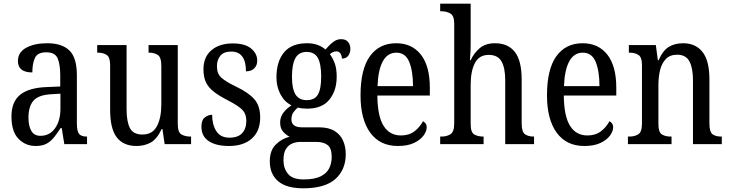

<svg xmlns="http://www.w3.org/2000/svg" viewBox="-20 -780 3950 1039"><path d="M173 10Q118 10 80 -29Q42 -68 42 -150Q42 -230 90 -268Q138 -306 236 -309L306 -312V-373Q306 -429 292.5 -463Q279 -497 230 -497Q183 -497 169 -466.5Q155 -436 155 -388Q77 -388 77 -450Q77 -497 121.5 -521.5Q166 -546 236 -546Q315 -546 355.5 -507Q396 -468 396 -372V-113Q396 -71 407.5 -56Q419 -41 448 -41H451V0H328L314 -87H308Q290 -59 272.5 -37Q255 -15 232 -2.5Q209 10 173 10ZM199 -45Q249 -45 278 -86Q307 -127 307 -191V-273L256 -270Q187 -266 160.5 -234.5Q134 -203 134 -144Q134 -98 149.5 -71.5Q165 -45 199 -45Z M719 10Q648 10 612 -36.5Q576 -83 576 -186V-427Q576 -471 557 -483Q538 -495 510 -495H506V-536H665V-189Q665 -122 683 -87Q701 -52 751 -52Q805 -52 829 -97Q853 -142 853 -215V-422Q853 -470 834 -482.5Q815 -495 787 -495H784V-536H942V-109Q942 -64 962 -52.5Q982 -41 1010 -41H1014V0H871L859 -82H855Q830 -28 796 -9Q762 10 719 10Z M1219 10Q1150 10 1110 -16Q1070 -42 1070 -95Q1070 -131 1089 -145Q1108 -159 1128 -159Q1128 -106 1150.5 -70.5Q1173 -35 1222 -35Q1268 -35 1290.5 -59.5Q1313 -84 1313 -126Q1313 -163 1292 -185Q1271 -207 1215 -236Q1168 -260 1138.5 -282.5Q1109 -305 1095 -333.5Q1081 -362 1081 -405Q1081 -472 1124.5 -508.5Q1168 -545 1239 -545Q1306 -545 1339 -517.5Q1372 -490 1372 -452Q1372 -426 1356 -410Q1340 -394 1311 -394Q1311 -501 1231 -501Q1192 -501 1173 -479Q1154 -457 1154 -422Q1154 -381 1178 -359.5Q1202 -338 1258 -311Q1325 -279 1356.5 -243Q1388 -207 1388 -144Q1388 -71 1343 -30.5Q1298 10 1219 10Z M1621 239Q1530 239 1485 200.5Q1440 162 1440 93Q1440 34 1472.5 2Q1505 -30 1547 -40Q1529 -49 1512.5 -67Q1496 -85 1496 -117Q1496 -147 1513 -169.5Q1530 -192 1557 -210Q1519 -229 1497.5 -270Q1476 -311 1476 -361Q1476 -447 1517 -496.5Q1558 -546 1642 -546Q1674 -546 1699.5 -536.5Q1725 -527 1741 -512Q1749 -521 1761.5 -534Q1774 -547 1790 -557.5Q1806 -568 1826 -568Q1852 -568 1864 -552.5Q1876 -537 1876 -516Q1876 -495 1865 -479Q1854 -463 1830 -463Q1830 -478 1822.5 -490Q1815 -502 1801 -502Q1790 -502 1781.5 -498Q1773 -494 1765 -487Q1780 -467 1791 -438.5Q1802 -410 1802 -365Q1802 -290 1762.5 -241Q1723 -192 1642 -192Q1631 -192 1616 -193.5Q1601 -195 1592 -198Q1579 -188 1568 -172.5Q1557 -157 1557 -134Q1557 -91 1614 -91H1706Q1758 -91 1790 -71.5Q1822 -52 1836.5 -19Q1851 14 1851 54Q1851 139 1794.5 189Q1738 239 1621 239ZM1640 -238Q1683 -238 1700.5 -268.5Q1718 -299 1718 -365Q1718 -434 1700 -466.5Q1682 -499 1639 -499Q1597 -499 1578.5 -465.5Q1560 -432 1560 -364Q1560 -300 1579 -269Q1598 -238 1640 -238ZM1623 191Q1682 191 1715 174.5Q1748 158 1761.5 130.5Q1775 103 1775 69Q1775 23 1753.5 5.5Q1732 -12 1692 -12H1605Q1582 -12 1561.5 -3.5Q1541 5 1527.5 26Q1514 47 1514 87Q1514 131 1538.5 161Q1563 191 1623 191Z M2133 10Q2036 10 1983.5 -62Q1931 -134 1931 -264Q1931 -405 1981.5 -475.5Q2032 -546 2124 -546Q2209 -546 2257.5 -484.5Q2306 -423 2306 -305V-263H2022Q2023 -152 2055.5 -99.5Q2088 -47 2150 -47Q2194 -47 2223.5 -70Q2253 -93 2269 -124Q2277 -120 2283 -112Q2289 -104 2289 -90Q2289 -70 2272 -46.5Q2255 -23 2220.5 -6.5Q2186 10 2133 10ZM2215 -314Q2215 -395 2194.5 -445Q2174 -495 2125 -495Q2077 -495 2051.5 -448Q2026 -401 2023 -314Z M2362 0V-41H2370Q2397 -41 2417.5 -53.5Q2438 -66 2438 -113V-651Q2438 -695 2417 -707Q2396 -719 2370 -719H2362V-760H2527V-534Q2527 -509 2525 -484Q2523 -459 2523 -454H2527Q2544 -492 2575.5 -519Q2607 -546 2659 -546Q2729 -546 2766 -499Q2803 -452 2803 -349V-113Q2803 -66 2821 -53.5Q2839 -41 2868 -41H2870V0H2714V-346Q2714 -412 2694 -447.5Q2674 -483 2625 -483Q2573 -483 2550 -439Q2527 -395 2527 -321V-108Q2527 -64 2546.5 -52.5Q2566 -41 2595 -41H2597V0Z M3142 10Q3045 10 2992.5 -62Q2940 -134 2940 -264Q2940 -405 2990.5 -475.5Q3041 -546 3133 -546Q3218 -546 3266.5 -484.5Q3315 -423 3315 -305V-263H3031Q3032 -152 3064.5 -99.5Q3097 -47 3159 -47Q3203 -47 3232.5 -70Q3262 -93 3278 -124Q3286 -120 3292 -112Q3298 -104 3298 -90Q3298 -70 3281 -46.5Q3264 -23 3229.5 -6.5Q3195 10 3142 10ZM3224 -314Q3224 -395 3203.5 -445Q3183 -495 3134 -495Q3086 -495 3060.5 -448Q3035 -401 3032 -314Z M3378 0V-41H3386Q3415 -41 3434.5 -53.5Q3454 -66 3454 -113V-427Q3454 -471 3434.5 -483Q3415 -495 3388 -495H3383V-536H3529L3540 -454H3544Q3567 -507 3599.5 -526.5Q3632 -546 3677 -546Q3744 -546 3781.5 -499Q3819 -452 3819 -349V-113Q3819 -66 3836 -53.5Q3853 -41 3882 -41H3886V0H3730V-346Q3730 -411 3711 -447.5Q3692 -484 3644 -484Q3606 -484 3583.5 -461Q3561 -438 3552 -400.5Q3543 -363 3543 -321V-108Q3543 -64 3562 -52.5Q3581 -41 3609 -41H3614V0Z"/></svg>

Font: Noto Serif Myanmar Cond
Style: Regular
Weight: 400
Width: 3
Designer: Ben Mitchell and the Monotype Design Team
Foundry: Monotype Imaging Inc.
Version: Version 2.106; ttfautohint (v1.8.4.7-5d5b)